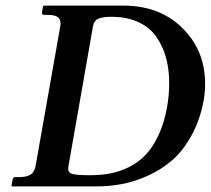

<svg xmlns="http://www.w3.org/2000/svg" viewBox="-20 -666 753 686"><path d="M225.1 -75.2Q223.6 -68.4 223.6 -63Q223.6 -48.8 238.8 -44.4Q253.9 -40 301.8 -40Q340.8 -40 374.5 -46.4Q408.2 -52.7 441.7 -69.6Q475.1 -86.4 500.7 -113.3Q526.4 -140.1 546.6 -183.6Q566.9 -227.1 577.1 -284.2Q584.5 -326.2 584.5 -368.7Q584.5 -417.5 573.5 -458.5Q562.5 -499.5 539.3 -533.4Q516.1 -567.4 474.9 -586.7Q433.6 -606 377.9 -606Q347.7 -606 331.8 -599.4Q315.9 -592.8 312 -570.8ZM22.9 0 21 -2 24.9 -23.9Q26.4 -33.2 34.2 -33.2H47.9Q76.7 -33.2 90.6 -43.2Q104.5 -53.2 107.9 -77.1L194.8 -568.8Q196.3 -576.2 196.3 -582.5Q196.3 -598.6 185.3 -605.7Q174.3 -612.8 149.9 -612.8H136.2Q133.8 -612.8 131.6 -615.2Q129.4 -617.7 129.9 -621.1L133.8 -644L137.2 -646H420.9Q549.8 -646 631.3 -566.2Q712.9 -486.3 712.9 -366.2Q712.9 -336.9 708 -309.1Q695.3 -238.3 664.8 -182.9Q634.3 -127.4 595.5 -93.8Q556.6 -60.1 508.3 -38.3Q460 -16.6 415.3 -8.3Q370.6 0 324.2 0Z"/></svg>

Font: Linux Libertine G
Style: Bold Italic
Weight: 700
Italic angle: -11.5°
Designer: Philipp H. Poll
Foundry: Philipp H. Poll
Version: Version 4.1.0